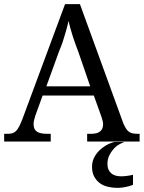

<svg xmlns="http://www.w3.org/2000/svg" viewBox="-20 -681 692 924"><path d="M185.1 -221.2 149.9 -124Q146 -112.3 143.8 -102.1Q141.6 -91.8 141.6 -84Q141.6 -58.1 157.5 -47.6Q173.3 -37.1 204.6 -37.1H224.1V0H0V-37.1H17.6Q30.3 -37.1 40 -40Q49.8 -43 57.6 -51Q65.4 -59.1 72.8 -73.5Q80.1 -87.9 88.4 -109.4L293 -661.1H364.7L573.7 -86.9Q580.1 -72.8 585.7 -63.5Q591.3 -54.2 598.9 -48.1Q606.4 -42 616.7 -39.6Q627 -37.1 641.6 -37.1H651.9V0H399.4V-37.1H418.9Q476.1 -37.1 476.1 -83Q476.1 -90.8 474.1 -98.4Q472.2 -106 468.8 -117.2L431.6 -221.2ZM357.4 -430.2Q341.8 -470.7 330.1 -506.8Q318.4 -543 309.6 -580.6Q305.7 -559.6 300.8 -543.5Q295.9 -527.3 291.5 -511.2Q287.1 -495.1 281.2 -477.8Q275.4 -460.4 266.1 -439L203.1 -265.6H414.1ZM422.9 122.1Q422.9 98.6 432.1 79.3Q441.4 60.1 456.5 44.7Q471.7 29.3 491.2 18.1Q510.7 6.8 531.7 2H579.1Q570.3 4.9 554.9 13.2Q539.6 21.5 526.9 35.6Q514.2 49.8 505.6 67.6Q497.1 85.4 497.1 107.9Q497.1 124 502 134.8Q506.8 145.5 515.4 153.1Q523.9 160.6 536.1 164.1Q548.3 167.5 562.5 167.5Q574.7 167.5 589.1 165.8Q603.5 164.1 620.1 160.2V208.5Q613.3 211.4 604 214.1Q594.7 216.8 584.7 218.8Q574.7 220.7 565.4 221.9Q556.2 223.1 549.3 223.1Q520.5 223.1 497.1 217.3Q473.6 211.4 457.5 198.2Q441.4 185.1 432.1 166.3Q422.9 147.5 422.9 122.1Z"/></svg>

Font: MUA Office
Style: Regular
Weight: 400
Designer: Khon Soe Zaw Thu
Foundry: Myanmar Unicode
Version: Version 2.10 June 24, 2017